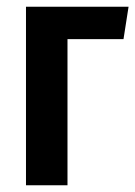

<svg xmlns="http://www.w3.org/2000/svg" viewBox="-20 -549 401 569"><path d="M57 0V-529H361L346 -433H180V0Z"/></svg>

Font: Fira Sans Compressed Medium
Style: Regular
Weight: 500
Width: 1
Designer: bBox Type GmbH & Carrois Corporate GbR & Edenspiekermann AG
Foundry: bBox Type GmbH & Carrois Corporate GbR & Edenspiekermann AG
Version: Version 4.301